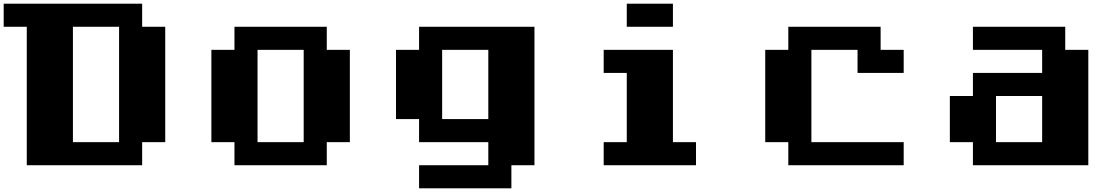

<svg xmlns="http://www.w3.org/2000/svg" viewBox="-20 -895 6040 1040"><path d="M0 -875H750V-750H875V-125H750V0H125V-750H0ZM375 -750V-125H625V-750Z M1250 -750H1750V-625H1875V-125H1750V0H1250V-125H1125V-625H1250ZM1375 -625V-125H1625V-625Z M2250 -750H2875V0H2750V125H2250V0H2625V-125H2250V-250H2125V-625H2250ZM2375 -625V-250H2625V-625Z M3375 -875H3625V-750H3375ZM3250 -625H3625V-125H3750V0H3250V-125H3375V-500H3250Z M4250 -750H4750V-625H4875V-500H4625V-625H4375V-125H4875V0H4250V-125H4125V-625H4250Z M5250 -750H5750V-625H5875V0H5250V-125H5125V-375H5250V-500H5625V-625H5250ZM5375 -375V-125H5625V-375Z"/></svg>

Font: Dogica
Style: Bold
Weight: 700
Monospace: yes
Designer: Roberto Mocci
Version: Version 001.000